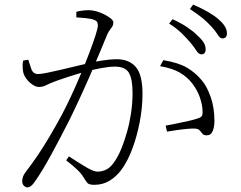

<svg xmlns="http://www.w3.org/2000/svg" viewBox="-20 -790 1040 830"><path d="M851 -555Q839 -555 829 -571Q819 -587 803 -606Q787 -625 765 -646.5Q743 -668 711 -688L726 -707Q763 -690 789 -672.5Q815 -655 832 -638Q852 -620 860.5 -606Q869 -592 869 -577Q869 -566 864 -560.5Q859 -555 851 -555ZM98 20Q91 20 83.5 13Q76 6 76 -7Q76 -16 79 -25Q82 -34 90 -45Q119 -83 143 -118.5Q167 -154 192 -196Q217 -238 247 -293Q266 -329 287.5 -375Q309 -421 329.5 -470Q350 -519 366.5 -562.5Q383 -606 393 -637.5Q403 -669 403 -679Q403 -687 400.5 -693.5Q398 -700 387 -704Q376 -709 351.5 -711.5Q327 -714 310 -715V-739Q321 -742 335 -744Q349 -746 365 -746Q379 -746 397 -741Q415 -736 431.5 -727.5Q448 -719 459 -710Q470 -701 470 -693Q470 -683 465.5 -675.5Q461 -668 455 -660.5Q449 -653 444 -642Q433 -616 416 -574.5Q399 -533 377 -482Q355 -431 330 -376.5Q305 -322 279 -269Q257 -226 237 -188Q217 -150 199 -117Q181 -84 164 -56Q147 -28 130 -4Q121 9 113.5 14.5Q106 20 98 20ZM387 9Q364 9 357 0Q350 -9 340 -25Q336 -32 330 -39.5Q324 -47 309.5 -60.5Q295 -74 266 -97L278 -114Q319 -87 352 -67.5Q385 -48 401 -48Q424 -48 444 -59.5Q464 -71 485 -107Q496 -125 507.5 -154.5Q519 -184 529.5 -221Q540 -258 546.5 -301Q553 -344 553 -389Q553 -449 537 -475.5Q521 -502 477 -502Q452 -502 417 -495.5Q382 -489 345.5 -479Q309 -469 278.5 -459Q248 -449 231 -443Q195 -430 180 -422Q165 -414 148 -414Q136 -414 121.5 -423.5Q107 -433 96 -447Q85 -461 81 -475Q79 -483 78 -499Q77 -515 80 -528L102 -532Q108 -513 115.5 -491.5Q123 -470 145 -470Q158 -470 184.5 -475.5Q211 -481 243.5 -488.5Q276 -496 308.5 -504Q341 -512 367 -518Q387 -523 422.5 -528.5Q458 -534 484 -534Q538 -534 567 -500.5Q596 -467 596 -384Q596 -325 584 -262.5Q572 -200 551.5 -145.5Q531 -91 504 -55Q483 -27 454 -9Q425 9 387 9ZM874 -205Q861 -205 855.5 -211.5Q850 -218 844 -225.5Q838 -233 824 -234Q814 -235 791 -233Q768 -231 743.5 -227.5Q719 -224 702 -221L696 -247Q713 -250 740.5 -255.5Q768 -261 794.5 -267Q821 -273 835 -278Q851 -283 854 -291.5Q857 -300 855 -319Q854 -338 844.5 -367.5Q835 -397 812 -428Q790 -457 757.5 -476Q725 -495 672 -504L686 -530Q752 -519 789 -497Q826 -475 853 -442Q875 -416 891 -370Q907 -324 907 -267Q907 -242 899.5 -223.5Q892 -205 874 -205ZM941 -624Q931 -624 921 -640.5Q911 -657 894 -675Q876 -695 854.5 -712.5Q833 -730 801 -751L815 -770Q852 -754 879 -738.5Q906 -723 923 -708Q943 -691 952 -676Q961 -661 961 -646Q961 -635 956 -629.5Q951 -624 941 -624Z"/></svg>

Font: Noto Serif SC ExtraLight
Style: Regular
Weight: 200
Designer: Ryoko NISHIZUKA 西塚涼子 (kana & ideographs); Frank Grießhammer (Latin, Greek & Cyrillic); Wenlong ZHANG 张文龙 (bopomofo); San
Foundry: Adobe
Version: Version 2.002-H1;hotconv 1.1.0;makeotfexe 2.6.0